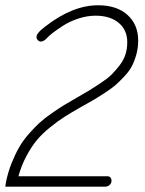

<svg xmlns="http://www.w3.org/2000/svg" viewBox="-37 -701 545 721"><path d="M-17.1 0 -14.2 -19Q-6.3 -56.6 7.1 -89.8Q20.5 -123 35.2 -148.4Q49.8 -173.8 71.3 -198.2Q92.8 -222.7 111.1 -239.5Q129.4 -256.3 156.5 -275.1Q183.6 -293.9 202.6 -305.7Q221.7 -317.4 251 -334Q282.2 -351.6 298.8 -361.8Q315.4 -372.1 341.8 -389.6Q368.2 -407.2 382.6 -421.6Q397 -436 412.1 -455.6Q427.2 -475.1 434.1 -496.6Q440.9 -518.1 440.9 -542Q440.9 -588.9 408.4 -615.5Q376 -642.1 321.8 -642.1Q290 -642.1 257.3 -631.3Q224.6 -620.6 200.2 -604.7Q175.8 -588.9 162.8 -578.9Q149.9 -568.8 143.1 -562Q142.6 -561.5 139.9 -558.6Q137.2 -555.7 136.2 -554.9Q135.3 -554.2 132.8 -552Q130.4 -549.8 128.9 -549.1Q127.4 -548.3 125.2 -547.1Q123 -545.9 120.8 -545.4Q118.7 -544.9 116.2 -544.9Q110.4 -544.9 105.2 -549.8Q100.1 -554.7 100.1 -562Q100.1 -568.8 105.7 -576.2Q111.3 -583.5 116.5 -587.9Q121.6 -592.3 133.8 -602.1Q235.8 -681.2 331.1 -681.2Q401.9 -681.2 441.9 -644.8Q481.9 -608.4 481.9 -548.8Q481.9 -521.5 475.1 -496.8Q468.3 -472.2 458.5 -453.1Q448.7 -434.1 429.9 -414.1Q411.1 -394 396.2 -381.1Q381.3 -368.2 354 -350.6Q326.7 -333 310.3 -323.5Q293.9 -314 263.2 -296.9Q227.5 -276.4 205.1 -262.2Q182.6 -248 152.1 -223.6Q121.6 -199.2 101.6 -175Q81.5 -150.9 62.5 -115.5Q43.5 -80.1 32.2 -39.1H366.2Q373.5 -39.1 377.7 -34.4Q381.8 -29.8 381.8 -22.9Q381.8 -12.7 374.5 -6.3Q367.2 0 357.9 0Z"/></svg>

Font: Comic Neue Light
Style: Italic
Weight: 300
Italic angle: -12°
Designer: Craig Rozynski
Foundry: Craig Rozynski
Version: Version 2.003;hotconv 1.0.109;makeotfexe 2.5.65596